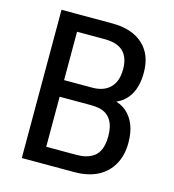

<svg xmlns="http://www.w3.org/2000/svg" viewBox="-106 -794 800 882"><g transform="rotate(15 294.5 -352.5)"><path d="M78 0V-705H319Q413 -705 465.5 -657.5Q518 -610 518 -524Q518 -457 491.5 -415Q465 -373 417 -358V-366Q452 -359 478 -337Q504 -315 518.5 -279.5Q533 -244 533 -194Q533 -134 508 -90Q483 -46 437.5 -23Q392 0 328 0ZM173 -79H318Q342 -79 361 -84Q380 -89 394.5 -98.5Q409 -108 418 -122.5Q427 -137 431.5 -156Q436 -175 436 -198Q436 -223 431.5 -242Q427 -261 418 -275.5Q409 -290 395 -299.5Q381 -309 362.5 -313Q344 -317 321 -317H173ZM173 -396H307Q362 -396 392 -426.5Q422 -457 422 -514Q422 -570 393 -598Q364 -626 305 -626H173Z"/></g></svg>

Font: Nunito Sans 10pt Condensed SemiBold
Style: Regular
Weight: 600
Width: 3
Designer: Vernon Adams
Foundry: Vernon Adams
Version: Version 3.101;gftools[0.9.27]